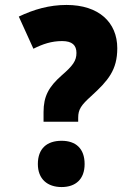

<svg xmlns="http://www.w3.org/2000/svg" viewBox="-20 -744 551 776"><path d="M156 -252H296V-268C296 -302 308 -319 349 -356C417 -418 454 -461 454 -549C454 -654 379 -724 249 -724C179 -724 117 -706 56 -677L115 -547C153 -566 188 -578 231 -578C272 -578 289 -561 289 -530C289 -498 274 -478 229 -439C177 -393 156 -355 156 -291ZM133 -81C133 -20 172 12 229 12C286 12 322 -20 322 -81C322 -144 286 -175 229 -175C170 -175 133 -144 133 -81Z"/></svg>

Font: Noto Sans Devanagari UI Condensed Black
Style: Regular
Weight: 900
Width: 3
Designer: Jelle Bosma - Monotype Design Team
Foundry: Monotype Imaging Inc.
Version: Version 2.004